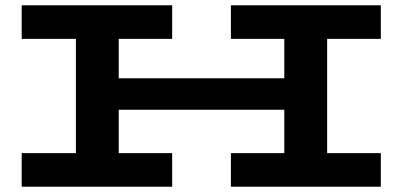

<svg xmlns="http://www.w3.org/2000/svg" viewBox="-20 -706 1522 726"><path d="M1217 -559V-127H1420V0H853V-127H1055V-291H429V-127H631V0H62V-127H267V-559H62V-686H631V-559H429V-410H1055V-559H853V-686H1420V-559Z"/></svg>

Font: BioRhyme Expanded ExtraBold
Style: Regular
Weight: 800
Width: 7
Designer: Aoife Mooney
Foundry: Aoife Mooney Type
Version: Version 1.001